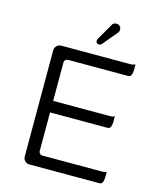

<svg xmlns="http://www.w3.org/2000/svg" viewBox="-124 -955 872 1035"><g transform="rotate(15 311.5 -437.0)"><path d="M517.1 -378.9Q506.3 -373.5 495.1 -373.5H174.3V-585.9Q174.3 -596.2 180.2 -602.1Q186 -607.9 196.3 -607.9H530.3Q538.1 -607.9 543 -612.3Q552.2 -622.1 552.2 -650.4V-677.7Q535.6 -672.4 530.8 -672.4Q530.3 -672.4 530.3 -672.4H138.7Q124.5 -672.4 114.3 -661.6Q104 -651.4 104 -636.7V-43.9Q104 -29.8 114.3 -19.5Q124.5 -9.3 138.7 -9.3H530.3Q538.1 -9.3 543 -13.7Q552.2 -23.4 552.2 -51.8V-79.1Q541.5 -73.7 530.3 -73.7H196.3Q186 -73.7 180.2 -79.6Q174.3 -85.4 174.3 -95.7V-309.1H495.1Q502.9 -309.1 507.8 -313.5Q513.2 -319.3 515.6 -333.5Q517.1 -341.8 517.1 -351.6ZM348.6 -737.8 416.5 -818.8Q423.3 -825.7 423.3 -836.9Q423.3 -849.1 415.8 -856.4Q408.2 -863.8 396.5 -863.8Q384.3 -863.8 377.4 -856.9Q374.5 -854 372.6 -849.6L322.3 -762.7Q316.9 -752.9 316.9 -748Q316.9 -739.7 321.3 -735.4Q326.2 -731 334.5 -731Q342.8 -731 348.6 -737.8Z"/></g></svg>

Font: YuPearl-ExtraLight
Style: ExtraLight
Weight: 200
Designer: Max Yao
Foundry: Max-Everyday
Version: Version 1.011; ttfautohint (v1.8.3)